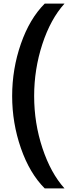

<svg xmlns="http://www.w3.org/2000/svg" viewBox="-20 -853 405 1057"><path d="M226.1 184.1Q143.1 101.1 95 -37.4Q46.9 -175.8 46.9 -324.2Q46.9 -473.6 95 -611.8Q143.1 -750 226.1 -833H335Q258.3 -748 213.1 -609.9Q168 -471.7 168 -324.2Q168 -175.3 213.6 -37.6Q259.3 100.1 335 184.1Z"/></svg>

Font: Lumene Sans
Style: Bold
Weight: 600
Designer: Deni Anggara
Version: Version 1.003;Glyphs 3.1.2 (3151)